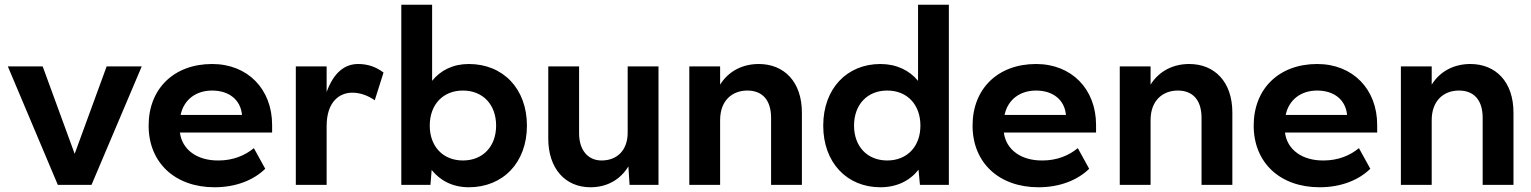

<svg xmlns="http://www.w3.org/2000/svg" viewBox="-20 -780 6460 810"><path d="M430 -500 295 -131 160 -500H13L224 0H366L578 -500Z M607 -250C607 -94 718 10 885 10C977 10 1051 -21 1099 -68L1051 -155C1012 -123 962 -103 902 -103C811 -102 748 -149 739 -221H1128V-253C1128 -404 1025 -510 875 -510C714 -510 607 -406 607 -250ZM742 -295C755 -358 805 -398 875 -398C945 -398 995 -360 1001 -295Z M1561 -357 1598 -474C1566 -498 1532 -510 1491 -510C1434 -510 1388 -474 1358 -392V-500H1228V0H1358V-248C1358 -354 1415 -389 1466 -389C1498 -389 1531 -378 1561 -357Z M1803 -760H1673V0H1796L1801 -63C1838 -17 1891 10 1958 10C2102 10 2203 -94 2203 -250C2203 -406 2102 -510 1958 -510C1892 -510 1839 -484 1803 -439ZM1933 -103C1849 -103 1793 -162 1793 -250C1793 -339 1849 -398 1933 -398C2017 -398 2073 -339 2073 -250C2073 -162 2017 -103 1933 -103Z M2471 10C2541 10 2597 -22 2631 -78L2636 0H2758V-500H2628V-220C2628 -148 2585 -103 2518 -103C2460 -103 2423 -147 2423 -218V-500H2293V-195C2293 -71 2363 10 2471 10Z M3233 -283V0H3363V-305C3363 -435 3288 -510 3181 -510C3115 -510 3055 -482 3018 -423V-500H2888V0H3018V-273C3018 -358 3071 -398 3133 -398C3196 -398 3233 -358 3233 -283Z M3861 0H3983V-760H3853V-439C3816 -484 3761 -510 3694 -510C3553 -510 3453 -406 3453 -250C3453 -94 3553 10 3694 10C3763 10 3818 -17 3855 -64ZM3723 -103C3639 -103 3583 -162 3583 -250C3583 -339 3639 -398 3723 -398C3807 -398 3863 -339 3863 -250C3863 -162 3807 -103 3723 -103Z M4083 -250C4083 -94 4194 10 4361 10C4453 10 4527 -21 4575 -68L4527 -155C4488 -123 4438 -103 4378 -103C4287 -102 4224 -149 4215 -221H4604V-253C4604 -404 4501 -510 4351 -510C4190 -510 4083 -406 4083 -250ZM4218 -295C4231 -358 4281 -398 4351 -398C4421 -398 4471 -360 4477 -295Z M5049 -283V0H5179V-305C5179 -435 5104 -510 4997 -510C4931 -510 4871 -482 4834 -423V-500H4704V0H4834V-273C4834 -358 4887 -398 4949 -398C5012 -398 5049 -358 5049 -283Z M5269 -250C5269 -94 5380 10 5547 10C5639 10 5713 -21 5761 -68L5713 -155C5674 -123 5624 -103 5564 -103C5473 -102 5410 -149 5401 -221H5790V-253C5790 -404 5687 -510 5537 -510C5376 -510 5269 -406 5269 -250ZM5404 -295C5417 -358 5467 -398 5537 -398C5607 -398 5657 -360 5663 -295Z M6235 -283V0H6365V-305C6365 -435 6290 -510 6183 -510C6117 -510 6057 -482 6020 -423V-500H5890V0H6020V-273C6020 -358 6073 -398 6135 -398C6198 -398 6235 -358 6235 -283Z"/></svg>

Font: Gully SemiBold
Style: Regular
Weight: 600
Designer: jaikishan Patel
Foundry: MagicType
Version: Version 1.000;Glyphs 3.2 (3242)